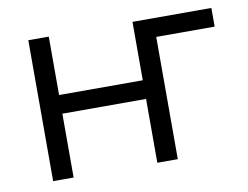

<svg xmlns="http://www.w3.org/2000/svg" viewBox="-59 -548 810 628"><g transform="rotate(-10 346.5 -234.0)"><path d="M70 0V-468H138V-274H416V-468H678V-406H484V0H416V-212H138V0Z"/></g></svg>

Font: Didact Gothic
Style: Regular
Weight: 400
Designer: Daniel Johnson
Foundry: Daniel Johnson
Version: Version 2.101;PS 002.101;hotconv 1.0.88;makeotf.lib2.5.64775